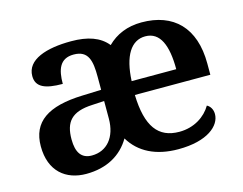

<svg xmlns="http://www.w3.org/2000/svg" viewBox="-82 -675 1026 811"><g transform="rotate(-15 431.0 -269.0)"><path d="M203 10C293 10 359 -28 397 -93C437 -26 508 10 606 10C734 10 793 -43 793 -94C793 -114 783 -130 769 -137C744 -94 694 -60 629 -60C537 -60 491 -120 487 -259H817V-308C817 -466 732 -548 593 -548C531 -548 481 -527 443 -489C410 -530 358 -548 285 -548C177 -548 89 -520 89 -448C89 -400 128 -383 205 -383C205 -445 220 -491 281 -491C346 -491 355 -443 355 -374V-317L272 -314C121 -309 47 -259 47 -152C47 -42 115 10 203 10ZM684 -319H489C494 -428 531 -487 593 -487C658 -487 684 -423 684 -319ZM246 -59C201 -59 180 -89 180 -147C180 -222 210 -261 303 -265L355 -268V-191C355 -110 312 -59 246 -59Z"/></g></svg>

Font: Noto Serif SemiBold
Style: Regular
Weight: 600
Designer: Monotype Design Team
Foundry: Monotype Imaging Inc.
Version: Version 2.013